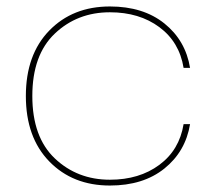

<svg xmlns="http://www.w3.org/2000/svg" viewBox="-20 -567 668 594"><path d="M320 -547Q423 -547 488.5 -494.5Q554 -442 568 -357H548Q535 -437 473 -483Q411 -529 320 -529Q219 -529 149.5 -463Q80 -397 80 -270Q80 -143 149.5 -77Q219 -11 320 -11Q411 -11 473 -57Q535 -103 548 -183H568Q554 -98 488.5 -45.5Q423 7 320 7Q205 7 132.5 -67.5Q60 -142 60 -270Q60 -398 132.5 -472.5Q205 -547 320 -547Z"/></svg>

Font: SVN-Poppins Thin
Style: Regular
Weight: 100
Designer: Ninad Kale (Devanagari), Jonny Pinhorn (Latin)
Foundry: Indian Type Foundry
Version: Version 3.002 2017